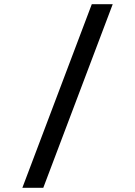

<svg xmlns="http://www.w3.org/2000/svg" viewBox="-20 -730 640 910"><path d="M514.2 -710 185.1 160.2H85.9L415 -710Z"/></svg>

Font: SourceCodePro-Semibold
Style: Regular
Weight: 600
Monospace: yes
Designer: Paul D. Hunt
Foundry: Adobe Systems Incorporated
Version: Version 1.009;PS 1.000;hotconv 1.0.70;makeotf.lib2.5.5900